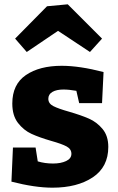

<svg xmlns="http://www.w3.org/2000/svg" viewBox="-20 -856 546 890"><path d="M301 -338Q356 -322 392.5 -306Q429 -290 455.5 -258Q482 -226 482 -175Q482 -82 410 -34Q338 14 223 14Q142 14 33 -14L40 -172H145L155 -108Q188 -98 226 -98Q262 -98 286.5 -109.5Q311 -121 311 -143Q311 -165 289 -177Q267 -189 217 -203Q162 -219 126 -235.5Q90 -252 63.5 -286Q37 -320 37 -376Q37 -465 100 -508Q163 -551 266 -551Q349 -551 460 -522L453 -378H347L334 -435Q300 -441 274 -441Q242 -441 223 -430Q204 -419 204 -398Q204 -376 227.5 -364Q251 -352 301 -338ZM294 -836 453 -677 397 -615 249 -713 104 -615 50 -677 198 -827Z"/></svg>

Font: Bitter Pro ExtraBold
Style: Regular
Weight: 800
Designer: Sol Matas, and Bitter project Authors
Foundry: Sol Matas
Version: Version 1.010